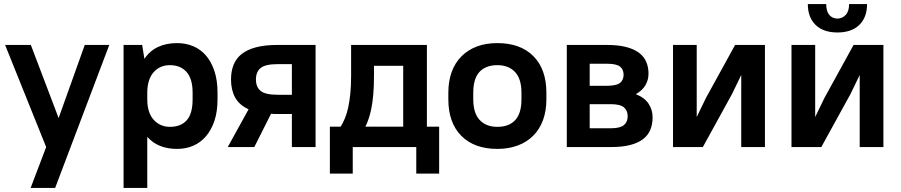

<svg xmlns="http://www.w3.org/2000/svg" viewBox="-20 -720 4410 940"><path d="M206 0 5 -500H131L267 -142L395 -500H515L250 200H130Z M847 9Q753 9 701 -50V200H585V-500H676L687 -432Q713 -471 753.5 -490Q794 -509 847 -509Q890 -509 926.5 -493.5Q963 -478 989 -447.5Q1015 -417 1030 -371.5Q1045 -326 1045 -266V-234Q1045 -174 1030 -129Q1015 -84 988.5 -53Q962 -22 926 -6.5Q890 9 847 9ZM812 -99Q865 -99 894 -131Q923 -163 923 -234V-266Q923 -335 893 -368Q863 -401 812 -401Q764 -401 733.5 -368Q703 -335 701 -272V-234Q701 -168 732.5 -133.5Q764 -99 812 -99Z M1111 -331Q1111 -371 1123.5 -402.5Q1136 -434 1163 -455.5Q1190 -477 1233.5 -488.5Q1277 -500 1340 -500H1525V0H1409V-162H1340Q1331 -162 1323 -162Q1315 -162 1307 -163L1225 0H1095L1197 -185Q1151 -206 1131 -243Q1111 -280 1111 -331ZM1233 -331Q1233 -294 1256 -275Q1279 -256 1340 -256H1409V-406H1340Q1279 -406 1256 -387Q1233 -368 1233 -331Z M2018 0H1707V130H1595V-100H1648Q1659 -118 1668.5 -140.5Q1678 -163 1684.5 -192.5Q1691 -222 1695 -260.5Q1699 -299 1699 -350V-500H2070V-100H2130V130H2018ZM1811 -350Q1811 -297 1807.5 -257.5Q1804 -218 1798 -188.5Q1792 -159 1784.5 -137.5Q1777 -116 1769 -100H1954V-398H1811Z M2415 9Q2302 9 2238.5 -55Q2175 -119 2175 -234V-266Q2175 -323 2191.5 -368Q2208 -413 2239.5 -444.5Q2271 -476 2315 -492.5Q2359 -509 2415 -509Q2528 -509 2591.5 -445Q2655 -381 2655 -266V-234Q2655 -177 2638.5 -132Q2622 -87 2590.5 -55.5Q2559 -24 2514.5 -7.5Q2470 9 2415 9ZM2415 -99Q2472 -99 2502.5 -132Q2533 -165 2533 -234V-266Q2533 -334 2501.5 -367.5Q2470 -401 2415 -401Q2358 -401 2327.5 -368Q2297 -335 2297 -266V-234Q2297 -166 2328.5 -132.5Q2360 -99 2415 -99Z M2755 -500H2950Q3006 -500 3045 -490Q3084 -480 3108.5 -461.5Q3133 -443 3144 -417Q3155 -391 3155 -359Q3155 -329 3140 -303Q3125 -277 3093 -259Q3136 -242 3155.5 -212Q3175 -182 3175 -146Q3175 -112 3164 -85Q3153 -58 3128.5 -39Q3104 -20 3065 -10Q3026 0 2970 0H2755ZM2867 -210V-92H2970Q3016 -92 3034.5 -107.5Q3053 -123 3053 -151Q3053 -179 3034.5 -194.5Q3016 -210 2970 -210ZM2867 -408V-300H2950Q2998 -300 3015.5 -314Q3033 -328 3033 -354Q3033 -380 3015.5 -394Q2998 -408 2950 -408Z M3609 -353 3564 -260 3421 0H3275V-500H3391V-147L3436 -240L3579 -500H3725V0H3609Z M4189 -353 4144 -260 4001 0H3855V-500H3971V-147L4016 -240L4159 -500H4305V0H4189ZM4080 -561Q4011 -561 3973 -598Q3935 -635 3935 -700H4025Q4025 -664 4040.5 -646.5Q4056 -629 4080 -629Q4103 -629 4120 -646.5Q4137 -664 4137 -700H4225Q4225 -635 4187 -598Q4149 -561 4080 -561Z"/></svg>

Font: PT Root UI Web Bold
Style: Regular
Weight: 700
Designer: Vitaly Kuzmin
Foundry: ParaType Ltd.
Version: Version 1.000W